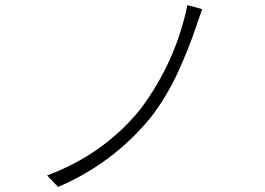

<svg xmlns="http://www.w3.org/2000/svg" viewBox="-20 -739 1040 754"><path d="M774 -703Q769 -689 763 -672Q756 -650 749 -631Q723 -553 680 -458Q637 -363 573 -279Q423 -96 208 -5L165 -50Q388 -133 532 -311Q670 -496 716 -719Z"/></svg>

Font: LXGW 975 Gothic SC 200W
Style: Regular
Weight: 200
Version: Version 2.01;February 25, 2021